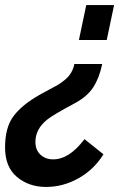

<svg xmlns="http://www.w3.org/2000/svg" viewBox="-57 -526 543 759"><path d="M394 -506 365 -368H255L284 -506ZM347 -273Q336 -219 312 -181.5Q288 -144 237 -117Q151 -71 128 -52Q83 -15 83 35Q83 67 103 85.5Q123 104 153 104Q217 104 277 24L352 84Q314 145 253 179Q192 213 125 213Q57 213 10 173.5Q-37 134 -37 57Q-37 -24 -2 -69Q33 -114 101 -152Q111 -158 135 -170.5Q159 -183 171 -190Q183 -197 199 -210Q215 -223 224 -238.5Q233 -254 237 -273Z"/></svg>

Font: Raleway-v4020
Style: Bold Italic
Weight: 700
Italic angle: -12°
Designer: Matt McInerney, Pablo Impallari, Rodrigo Fuenzalida
Foundry: Matt McInerney, Pablo Impallari, Rodrigo Fuenzalida
Version: Version 4.020;PS 004.020;hotconv 1.0.88;makeotf.lib2.5.64775